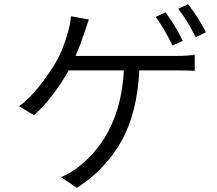

<svg xmlns="http://www.w3.org/2000/svg" viewBox="-20 -865 1040 921"><path d="M856.4 -668.9 807.6 -646.5Q767.6 -728.5 726.6 -784.2L774.4 -805.7Q826.2 -734.4 856.4 -668.9ZM342.8 -596.7H822.3Q879.9 -596.7 914.1 -602.5V-525.4Q883.8 -527.3 822.3 -527.3H648.4Q637.7 -320.3 561 -185.5Q484.4 -50.8 348.6 36.1L272.5 -15.6Q307.6 -28.3 351.6 -60.5Q557.6 -218.8 574.2 -527.3H309.6Q277.3 -468.8 231 -408.2Q184.6 -347.7 142.6 -312.5L71.3 -355.5Q120.1 -389.6 169.4 -452.6Q218.8 -515.6 251 -571.3Q284.2 -630.9 306.6 -712.9Q317.4 -749 320.3 -787.1L406.2 -771.5Q402.3 -760.7 394.5 -736.8Q386.7 -712.9 382.8 -703.1Q368.2 -657.2 342.8 -596.7ZM835 -823.2 882.8 -844.7Q934.6 -776.4 967.8 -710L918.9 -686.5Q875 -772.5 835 -823.2Z"/></svg>

Font: GenEi Gothic M SemiLight
Style: Regular
Weight: 350
Designer: o_tamon (Modified); [Source Han Sans]
Ryoko NISHIZUKA  (kana & ideographs); Paul D. Hunt (Latin, Greek & Cyrillic); Wenl
Version: Version 1.1a;Original Version 1.004